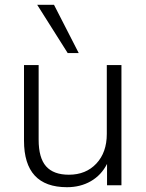

<svg xmlns="http://www.w3.org/2000/svg" viewBox="-20 -772 609 800"><path d="M80 0ZM259 8Q80 8 80 -186V-501H141V-190Q141 -114 172 -79Q203 -44 267 -44Q338 -44 381.5 -90.5Q425 -137 425 -214V-501H486V0H426V-89Q402 -42 358.5 -17Q315 8 259 8ZM262 -551 135 -752H205L308 -551Z"/></svg>

Font: Winston Light
Style: Regular
Weight: 300
Designer: Original fonts by Vernon Adams / Changes by Cristiano Sobral
Foundry: Original fonts by Vernon Adams / Changes by Cristiano Sobral
Version: Version 2.503;July 17, 2020;FontCreator 13.0.0.2655 64-bit